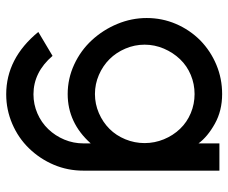

<svg xmlns="http://www.w3.org/2000/svg" viewBox="-80 -460 753 634"><g transform="rotate(90 297.0 -143.5)"><path d="M86 107 165 60Q219 123 292 123Q325 123 355 110Q385 97 407 74Q429 51 441.5 21Q454 -9 454 -42V-66Q386 10 291 10Q240 10 193.5 -11.5Q147 -33 113 -70Q79 -107 59.5 -154Q40 -201 40 -251Q40 -302 59.5 -347.5Q79 -393 114 -428Q149 -462 194.5 -481Q240 -500 291 -500Q346 -500 389 -476Q432 -452 454 -422V-491H544V-42Q544 10 524.5 56Q505 102 470 138Q436 173 389.5 193Q343 213 292 213Q173 213 86 107ZM176 -361Q154 -338 141 -307.5Q128 -277 128 -244Q128 -211 141 -180.5Q154 -150 176 -128Q198 -106 228 -93Q258 -80 291 -80Q324 -80 354 -93Q384 -106 406 -128Q428 -150 440.5 -180.5Q453 -211 453 -244Q453 -277 440.5 -307.5Q428 -338 406 -361Q384 -384 354 -396.5Q324 -409 291 -409Q258 -409 228 -396.5Q198 -384 176 -361Z"/></g></svg>

Font: Sulphur Point
Style: Bold
Weight: 700
Designer: Noponies / Dale Sattler
Foundry: Noponies
Version: Version 1.000; ttfautohint (v1.8)